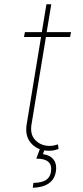

<svg xmlns="http://www.w3.org/2000/svg" viewBox="-20 -696 388 899"><path d="M312.5 -545.5 308.2 -522.7H195L127.8 -115.1Q119.3 -67.1 145.4 -40Q171.5 -12.8 213.1 -12.8Q222.7 -12.8 231.7 -14.7Q240.8 -16.7 251.4 -19.9L254.3 1.4Q242.5 5.7 232.1 7.8Q221.6 9.9 208.8 9.9Q158.7 9.9 127.1 -23.8Q95.5 -57.5 105.1 -115.1L172.2 -522.7H92.3L96.6 -545.5H175.8L197.4 -676.1H220.2L198.5 -545.5ZM168.3 -2.8H191.1L181.1 25.6Q217 31.2 232.1 53.1Q247.2 74.9 241.5 108Q229 180 133.5 183.2L136.4 160.5Q176.5 159.4 195.7 146.7Q214.8 133.9 218.8 108Q228 45.8 149.9 46.9Z"/></svg>

Font: Inter Thin  BETA
Style: Italic
Weight: 100
Italic angle: -9.39999°
Designer: Rasmus Andersson
Foundry: rsms
Version: Version 3.011;git-f93a4a705